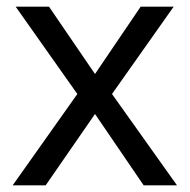

<svg xmlns="http://www.w3.org/2000/svg" viewBox="-20 -556 569 576"><path d="M212 -274 27 -536H127L265 -334L402 -536H501L316 -274L511 0H411L265 -214L117 0H18Z"/></svg>

Font: hin115
Style: Book
Weight: 400
Designer: Jelle Bosma - Monotype Design Team
Foundry: Monotype Imaging Inc.
Version: Version 2.003